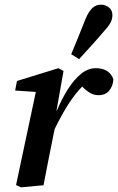

<svg xmlns="http://www.w3.org/2000/svg" viewBox="-20 -796 507 825"><path d="M49 -1 134 -401 45 -407 53 -448 231 -503 253 -491 223 -322 224 -320Q246 -372 272 -413Q298 -454 328 -478.5Q358 -503 391 -503Q450 -503 467 -456Q466 -427 449.5 -407Q433 -387 404 -387Q383 -387 366.5 -397Q350 -407 333 -424Q301 -391 273 -347Q245 -303 215 -242L211 -223Q199 -166 188.5 -111Q178 -56 167 0L70 9ZM286 -563Q302 -601 317.5 -639.5Q333 -678 348 -716Q362 -748 377.5 -762Q393 -776 413 -776Q433 -776 448 -764Q463 -752 463 -731Q463 -714 454.5 -698Q446 -682 427 -662Q401 -631 374 -601.5Q347 -572 320 -542Z"/></svg>

Font: Source Serif 4 SmText Semibold
Style: Italic
Weight: 600
Italic angle: -12°
Designer: Frank Grießhammer
Foundry: Adobe
Version: Version 4.005;hotconv 1.1.0;makeotfexe 2.6.0